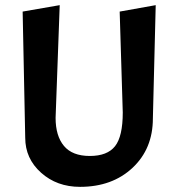

<svg xmlns="http://www.w3.org/2000/svg" viewBox="-20 -715 691 746"><path d="M291 11Q201 11 139.5 -44Q78 -99 78 -180L68 -670L212 -695L196 -257Q196 -187 228.5 -148Q261 -109 329 -109Q397 -109 427 -147Q457 -185 457 -278L445 -670L585 -695L574 -255Q574 -137 495 -63Q416 11 291 11Z"/></svg>

Font: Acme
Style: Regular
Weight: 400
Designer: Juan Pablo del Peral
Foundry: Juan Pablo del Peral
Version: Version 1.002